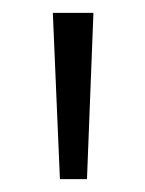

<svg xmlns="http://www.w3.org/2000/svg" viewBox="-20 -734 225 298"><path d="M125 -714 115 -456H73L62 -714Z"/></svg>

Font: Noto Sans Lao Looped UI ExCd Lt
Style: Regular
Weight: 300
Width: 2
Designer: Mark Frömberg, Ben Mitchell
Foundry: The Fontpad Ltd
Version: Version 1.001